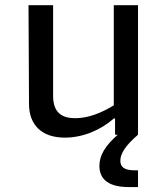

<svg xmlns="http://www.w3.org/2000/svg" viewBox="-20 -534 660 761"><path d="M93 -513.5 95 -121C95.5 -38.5 145.5 11.5 237 11.5C309.5 11.5 379.5 -19 431.5 -64.5H436V0H446.5C397.5 43.5 374 81 374 123.5C374 165.5 397 207.5 490.5 207.5H527V141H512.5C471 141 457 126.5 457 103C457 76.5 475 44.5 527 0V-513.5H431V-116.5C380.5 -85.5 328.5 -65.5 278 -65.5C225.5 -65.5 190.5 -87.5 190.5 -154V-513.5Z"/></svg>

Font: Monaspace Argon
Style: Regular
Weight: 400
Designer: Riley Cran & the Lettermatic Team
Foundry: Lettermatic
Version: Version 1.200 (Monaspace Argon)